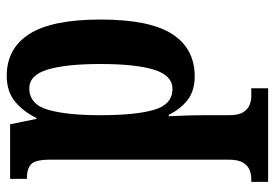

<svg xmlns="http://www.w3.org/2000/svg" viewBox="-143 -443 816 570"><g transform="rotate(-90 265.0 -158.0)"><path d="M10 230V180H20Q31 180 44 175.5Q57 171 66.5 156.5Q76 142 76 113V-417Q76 -462 62 -474Q48 -486 25 -486H19V-536H181L197 -458H200Q218 -496 248 -521Q278 -546 325 -546Q406 -546 449 -479Q492 -412 492 -267Q492 -122 449 -55Q406 12 323 12Q281 12 254 -8.5Q227 -29 209 -65H205Q206 -42 207 -13.5Q208 15 208 47V114Q208 143 217.5 157Q227 171 240 175.5Q253 180 263 180H288V230ZM286 -54Q326 -54 343 -108.5Q360 -163 360 -268Q360 -370 343.5 -424.5Q327 -479 288 -479Q240 -479 224 -423Q208 -367 208 -269Q208 -163 224 -108.5Q240 -54 286 -54Z"/></g></svg>

Font: Noto Serif ExtraCondensed
Style: Bold
Weight: 700
Width: 2
Designer: Monotype Design Team
Foundry: Monotype Imaging Inc.
Version: Version 2.014; ttfautohint (v1.8.4.7-5d5b)